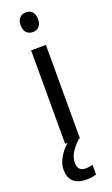

<svg xmlns="http://www.w3.org/2000/svg" viewBox="-182 -776 606 1035"><g transform="rotate(-20 120.5 -258.5)"><path d="M122 -738C92 -738 71 -720 71 -681C71 -644 92 -625 122 -625C150 -625 171 -644 171 -681C171 -719 150 -738 122 -738ZM92 116C92 76 112 44 157 0H163V-536H78V0H92C55 33 22 81 22 128C22 188 54 221 122 221C146 221 162 218 178 213V157C169 159 156 163 137 163C108 163 92 147 92 116Z"/></g></svg>

Font: Noto Sans Devanagari SemiCondensed
Style: Regular
Weight: 400
Width: 4
Designer: Jelle Bosma - Monotype Design Team
Foundry: Monotype Imaging Inc.
Version: Version 2.004